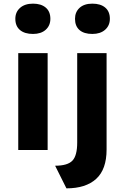

<svg xmlns="http://www.w3.org/2000/svg" viewBox="-20 -822 678 1052"><path d="M161 -636Q115 -636 89.5 -657.5Q64 -679 64 -719Q64 -756 90 -779Q116 -802 161 -802Q205 -802 230.5 -780.5Q256 -759 256 -719Q256 -682 230.5 -659Q205 -636 161 -636ZM80 0V-531H241V0ZM486 -636Q440 -636 415.5 -657.5Q391 -679 391 -719Q391 -756 416 -779Q441 -802 486 -802Q531 -802 556.5 -780.5Q582 -759 582 -719Q582 -682 556 -659Q530 -636 486 -636ZM344 210 282 86Q350 86 376.5 58.5Q403 31 403 -41V-531H564V-3Q564 106 507 158Q450 210 344 210Z"/></svg>

Font: Readex Pro
Style: Bold
Weight: 700
Designer: Bonnie Shaver-Troup, Thomas Jockin
Foundry: Lexend
Version: Version 1.203; ttfautohint (v1.8.3)